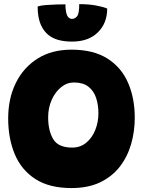

<svg xmlns="http://www.w3.org/2000/svg" viewBox="-20 -906 717 951"><path d="M334 25.5Q224 25.5 154.8 -19.5Q85.5 -64.5 53 -142.5Q20.5 -220.5 20.5 -319.5Q20.5 -418 58.2 -494.8Q96 -571.5 166 -615.8Q236 -660 334 -660Q442.5 -660 511.8 -616.2Q581 -572.5 614.2 -496.2Q647.5 -420 647.5 -322.5Q647.5 -255 629.5 -192.5Q611.5 -130 573.8 -81Q536 -32 476.5 -3.2Q417 25.5 334 25.5ZM337.5 -175Q378 -175 407.2 -199.2Q436.5 -223.5 452 -262.5Q467.5 -301.5 467.5 -345Q467.5 -386.5 456 -421.2Q444.5 -456 417.8 -476.8Q391 -497.5 346 -497.5Q311.5 -497.5 282.5 -474Q253.5 -450.5 236 -411.2Q218.5 -372 218.5 -325Q218.5 -259 243.5 -217Q268.5 -175 337.5 -175ZM511 -863.5Q511 -791 464.5 -745.5Q418 -700 337 -700Q259.5 -700 219.8 -732.8Q180 -765.5 170 -826.5Q166.5 -847 166.5 -874Q181.5 -879 207.2 -881Q233 -883 259.8 -883.8Q286.5 -884.5 304 -884.5Q304 -863 307 -848.5Q311 -827.5 319 -820Q327 -812.5 336.5 -812.5Q351 -812.5 361.8 -825.5Q372.5 -838.5 372.5 -885.5Q418.5 -885.5 455.5 -878.8Q492.5 -872 511 -863.5Z"/></svg>

Font: Grandstander Black
Style: Regular
Weight: 900
Designer: Tyler Finck
Foundry: Etcetera Type Co
Version: Version 1.200; ttfautohint (v1.8.3)